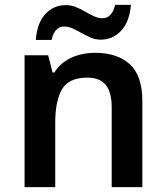

<svg xmlns="http://www.w3.org/2000/svg" viewBox="-20 -769 682 789"><path d="M371 -552Q462 -552 513.5 -505Q565 -458 565 -353V0H439V-328Q439 -389 415 -419.5Q391 -450 339 -450Q263 -450 235 -402.5Q207 -355 207 -265V0H81V-542H178L196 -471H203Q221 -499 247 -517Q273 -535 305 -543.5Q337 -552 371 -552ZM127 -605Q133 -676 167 -712Q201 -748 251 -748Q272 -748 292 -740Q312 -732 330.5 -721Q349 -710 367 -702Q385 -694 402 -694Q420 -694 433.5 -708Q447 -722 453 -749H518Q512 -679 477.5 -642.5Q443 -606 394 -606Q373 -606 354 -614Q335 -622 315.5 -633Q296 -644 278.5 -652Q261 -660 243 -660Q225 -660 211.5 -646.5Q198 -633 192 -605Z"/></svg>

Font: Noto Sans Cham SemiBold
Style: Regular
Weight: 600
Version: Version 2.002